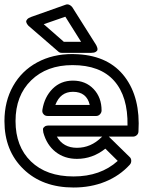

<svg xmlns="http://www.w3.org/2000/svg" viewBox="-22 -813 644 864"><path d="M-2 -268.1Q-2 -356.9 36.9 -425.8Q75.7 -494.6 145.3 -532.2Q214.8 -569.8 304.2 -569.8Q308.6 -569.8 317.4 -569.3Q326.2 -568.8 330.1 -568.8Q469.2 -560.5 539.8 -466.8Q610.4 -373 601.1 -221.2Q600.6 -210.9 593.3 -204.6Q585.9 -198.2 576.2 -198.2H467.8L470.2 -195.8L561 -106.9Q568.4 -100.6 568.6 -89.8Q568.8 -79.1 562 -71.8Q516.6 -22 451.9 4.4Q387.2 30.8 309.1 30.8Q168.9 30.8 83.5 -52Q-2 -134.8 -2 -268.1ZM47.9 -268.1Q47.9 -153.8 117.4 -86.4Q187 -19 309.1 -19Q430.2 -19 507.8 -88.9L452.1 -144Q394.5 -98.1 324.2 -98.1Q268.1 -98.1 228 -129.6Q188 -161.1 172.9 -216.8Q171.9 -224.6 171.4 -230.2Q170.9 -235.8 174.6 -239.3Q178.2 -242.7 180.4 -244.4Q182.6 -246.1 187.3 -247.1Q191.9 -248 193.4 -248Q194.8 -248 196.8 -248H551.8Q554.2 -378.9 491.5 -449.5Q428.7 -520 304.2 -520Q188.5 -520 118.2 -451.4Q47.9 -382.8 47.9 -268.1ZM109.9 -693.8Q108.4 -694.8 106.2 -696.8Q104 -698.7 100.3 -704.3Q96.7 -710 95.9 -715.1Q95.2 -720.2 100.6 -726.3Q106 -732.4 118.2 -736.8L273.9 -792Q281.7 -794.9 290 -791.3Q298.3 -787.6 303.2 -780.8L409.2 -612.8Q410.2 -611.3 411.6 -608.6Q413.1 -606 415.3 -599.6Q417.5 -593.3 416.5 -588.4Q415.5 -583.5 408.4 -579.3Q401.4 -575.2 388.2 -575.2H255.9Q246.1 -575.2 240.2 -581.1ZM168.9 -319.8Q178.2 -377 214.8 -413.6Q251.5 -450.2 306.2 -450.2Q363.3 -450.2 399.2 -412.4Q435.1 -374.5 435.1 -315.9Q435.1 -306.6 428 -298.8Q420.9 -291 410.2 -291H193.8Q181.6 -291 175.5 -297.4Q169.4 -303.7 168.7 -309.1Q168 -314.5 168.9 -319.8ZM174.8 -704.1 265.1 -625H342.8L272 -737.8ZM227.1 -340.8H381.8Q368.2 -399.9 306.2 -399.9Q249.5 -399.9 227.1 -340.8ZM233.9 -198.2Q262.7 -147.9 324.2 -147.9Q387.2 -147.9 435.1 -195.8Q435.5 -196.3 436.5 -197Q437.5 -197.8 438 -198.2Z"/></svg>

Font: Trueno Bold Outline
Style: Regular
Weight: 700
Width: 6
Designer: Julieta Ulanovsky
Foundry: Julieta Ulanovsky
Version: Version 3.001b | FøM Fix